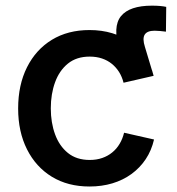

<svg xmlns="http://www.w3.org/2000/svg" viewBox="-20 -661 638 692"><path d="M438.5 -377.9 410.2 -481.4Q385.3 -564.9 416 -602.8Q446.8 -640.6 527.8 -640.6Q544.4 -640.6 557.4 -639.4Q570.3 -638.2 579.1 -636.2L578.1 -546.9Q567.4 -548.3 556.6 -549.3Q545.9 -550.3 537.1 -550.3Q510.3 -550.3 501.5 -536.1Q492.7 -522 502.4 -491.7L533.7 -387.7ZM302.7 11.2Q224.6 11.2 167 -23.9Q109.4 -59.1 77.4 -122.6Q45.4 -186 45.4 -270Q45.4 -355 77.4 -418.7Q109.4 -482.4 167 -517.6Q224.6 -552.7 302.7 -552.7Q346.7 -552.7 384.5 -541.3Q422.4 -529.8 452.6 -508.5Q482.9 -487.3 503.7 -456.8Q524.4 -426.3 533.7 -387.7L425.3 -362.8Q419.9 -384.3 409.2 -401.4Q398.4 -418.5 383.1 -430.9Q367.7 -443.4 347.7 -450.2Q327.6 -457 303.2 -457Q255.9 -457 224.9 -431.9Q193.8 -406.7 178.5 -364.5Q163.1 -322.3 163.1 -270.5Q163.1 -218.8 178.5 -176.8Q193.8 -134.8 224.9 -109.6Q255.9 -84.5 303.2 -84.5Q328.1 -84.5 348.4 -91.6Q368.7 -98.6 384.5 -111.6Q400.4 -124.5 411.1 -142.6Q421.9 -160.6 427.2 -182.6L535.2 -158.2Q525.9 -118.2 505.1 -87.2Q484.4 -56.2 453.9 -33.9Q423.3 -11.7 385 -0.2Q346.7 11.2 302.7 11.2Z"/></svg>

Font: Inter
Style: 540
Weight: 540
Designer: Rasmus Andersson
Foundry: rsms
Version: Version 4.001;git-66647c0bb